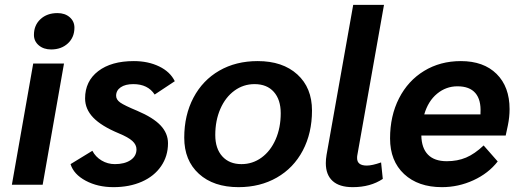

<svg xmlns="http://www.w3.org/2000/svg" viewBox="-20 -762 2146 792"><path d="M120 -618Q120 -658 147 -683Q174 -708 217 -708Q248 -708 267.5 -691Q287 -674 287 -648Q287 -608 260 -583Q233 -558 191 -558Q160 -558 140 -575Q120 -592 120 -618ZM117 -500H244L156 0H29Z M271 -85 361 -140Q374 -115 399 -100Q424 -85 454 -85Q494 -85 518.5 -101.5Q543 -118 543 -146Q543 -165 526 -180.5Q509 -196 470 -212Q398 -242 364.5 -277Q331 -312 331 -356Q331 -427 385 -468.5Q439 -510 532 -510Q591 -510 636.5 -488Q682 -466 701 -427L618 -372Q590 -415 530 -415Q497 -415 478 -402Q459 -389 459 -367Q459 -351 476 -339Q493 -327 546 -305Q612 -277 642.5 -244.5Q673 -212 673 -171Q673 -118 644.5 -76.5Q616 -35 565 -12.5Q514 10 448 10Q383 10 333.5 -16.5Q284 -43 271 -85Z M740 -194Q740 -287 778 -359Q816 -431 884.5 -470.5Q953 -510 1043 -510Q1146 -510 1206.5 -455Q1267 -400 1267 -306Q1267 -213 1229 -141Q1191 -69 1122 -29.5Q1053 10 964 10Q861 10 800.5 -45Q740 -100 740 -194ZM1138 -295Q1138 -351 1109.5 -383Q1081 -415 1030 -415Q984 -415 947 -388Q910 -361 889 -313Q868 -265 868 -205Q868 -149 897 -117Q926 -85 976 -85Q1022 -85 1059 -112Q1096 -139 1117 -187Q1138 -235 1138 -295Z M1324 -89Q1324 -105 1327 -123L1437 -742H1564L1454 -122Q1453 -118 1453 -110Q1453 -79 1493 -79Q1515 -79 1552 -92L1559 -24Q1508 10 1435 10Q1380 10 1352 -15.5Q1324 -41 1324 -89Z M2082 -312Q2082 -279 2075 -245L2066 -203H1718Q1719 -151 1745.5 -124Q1772 -97 1823 -97Q1867 -97 1902.5 -112Q1938 -127 1975 -162L2033 -96Q1995 -47 1933 -18.5Q1871 10 1803 10Q1705 10 1647 -44Q1589 -98 1589 -191Q1589 -284 1626 -356.5Q1663 -429 1729.5 -469.5Q1796 -510 1881 -510Q1975 -510 2028.5 -457Q2082 -404 2082 -312ZM1867 -406Q1820 -406 1783 -375.5Q1746 -345 1730 -290H1962V-296Q1965 -350 1941 -378Q1917 -406 1867 -406Z"/></svg>

Font: Sarabun
Style: Bold Italic
Weight: 700
Italic angle: -10°
Designer: Suppakit Chalermlarp | Katatrad Co.,Ltd.
Foundry: Cadson Demak Co.,Ltd.
Version: Version 1.000; ttfautohint (v1.6)